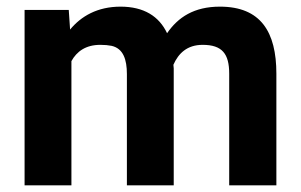

<svg xmlns="http://www.w3.org/2000/svg" viewBox="-20 -558 905 578"><path d="M282 -423C295 -423 306 -422 316 -420C351 -412 362 -379 362 -335V0H503V-352C503 -354 502 -361 502 -363C517 -397 543 -423 590 -423C649 -423 670 -396 670 -336V0H812V-336C812 -462 765 -538 642 -538C564 -538 516 -506 483 -458C459 -509 413 -538 343 -538C273 -538 224 -509 191 -469L187 -528H54V0H195V-374C211 -403 238 -423 282 -423Z"/></svg>

Font: Asimov
Style: Regular
Weight: 500
Designer: Google
Version: Version 2.000980; 2014